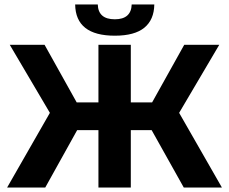

<svg xmlns="http://www.w3.org/2000/svg" viewBox="-20 -846 1032 866"><path d="M664 -259H570V0H424V-259H328L184 0H12L205 -337L24 -644H181L326 -384H424V-644H570V-384H666L811 -644H969L788 -337L981 0H809ZM319 -826H421Q423 -759 498 -759Q535 -759 554 -776Q573 -793 574 -826H676Q675 -757 631 -721Q587 -685 498 -685Q321 -685 319 -826Z"/></svg>

Font: Montserrat Ace
Style: Bold
Weight: 700
Designer: Julieta Ulanovsky
Foundry: Julieta Ulanovsky
Version: Version 1